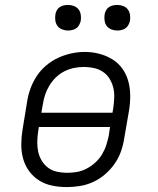

<svg xmlns="http://www.w3.org/2000/svg" viewBox="-20 -752 640 780"><path d="M251 8Q221 8 191.5 2Q162 -4 138 -19.5Q114 -35 97.5 -58Q81 -81 73.5 -109Q66 -137 66.5 -167.5Q67 -198 72 -228L90 -338Q94 -365 103.5 -391.5Q113 -418 129 -442.5Q145 -467 167.5 -486Q190 -505 216 -517Q242 -529 269.5 -535Q297 -541 324 -541Q355 -541 383.5 -533.5Q412 -526 436.5 -511Q461 -496 477.5 -472.5Q494 -449 501.5 -421Q509 -393 509 -362.5Q509 -332 504 -302L485 -192Q481 -165 472 -138.5Q463 -112 446.5 -88Q430 -64 407.5 -44.5Q385 -25 359 -13Q333 -1 305.5 3.5Q278 8 251 8ZM148 -294H437L440 -312Q443 -333 444 -354Q445 -375 440.5 -394.5Q436 -414 425.5 -431.5Q415 -449 398.5 -460Q382 -471 362 -475.5Q342 -480 321 -480Q301 -480 281 -476Q261 -472 242 -462.5Q223 -453 207.5 -438Q192 -423 181 -405Q170 -387 163.5 -367.5Q157 -348 154 -328ZM252 -50Q273 -50 293 -53.5Q313 -57 332 -67Q351 -77 367 -91.5Q383 -106 394 -124Q405 -142 411.5 -162Q418 -182 422 -202L427 -236H138L135 -218Q132 -198 131.5 -177Q131 -156 135 -136.5Q139 -117 149.5 -99.5Q160 -82 175.5 -70.5Q191 -59 211 -54.5Q231 -50 252 -50ZM456 -628Q444 -628 432.5 -632.5Q421 -637 414 -646Q407 -655 405 -667.5Q403 -680 405 -693Q406 -701 410.5 -709.5Q415 -718 422.5 -723Q430 -728 439 -730Q448 -732 456 -732Q469 -732 480.5 -727.5Q492 -723 499 -714Q506 -705 508 -692.5Q510 -680 508 -667Q506 -659 501.5 -650.5Q497 -642 489.5 -637Q482 -632 473.5 -630Q465 -628 456 -628ZM256 -628Q244 -628 232.5 -632.5Q221 -637 214 -646Q207 -655 205 -667.5Q203 -680 205 -693Q206 -701 210.5 -709.5Q215 -718 222.5 -723Q230 -728 239 -730Q248 -732 256 -732Q269 -732 280.5 -727.5Q292 -723 299 -714Q306 -705 308 -692.5Q310 -680 308 -667Q306 -659 301.5 -650.5Q297 -642 289.5 -637Q282 -632 273.5 -630Q265 -628 256 -628Z"/></svg>

Font: Iosevka Curly Slab LtEx
Style: Italic
Weight: 300
Width: 7
Italic angle: -9°
Monospace: yes
Designer: Belleve Invis
Foundry: Belleve Invis
Version: Version 11.1.0; ttfautohint (v1.8.3)